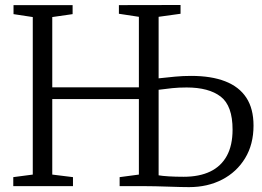

<svg xmlns="http://www.w3.org/2000/svg" viewBox="-20 -764 1074 788"><path d="M756 4Q743.5 4 720.5 3.5Q697.5 3 670.5 2Q643.5 1 618.5 0.5Q593.5 0 577.5 0H471V-37L550 -47.5V-357.5H194.5V-47.5L279.5 -37V0H34.5V-37L114.5 -47.5V-694L35.5 -706V-743H278V-706L194.5 -694V-405.5H550V-695L468 -707.5V-743L721 -743.5V-707.5L631 -695V-442.5Q666.5 -446.5 698.8 -449.5Q731 -452.5 764.5 -452.5Q847.5 -452.5 904.5 -430.2Q961.5 -408 991 -363Q1020.5 -318 1020.5 -248.5Q1020.5 -171.5 986 -114.8Q951.5 -58 891.8 -27Q832 4 756 4ZM733.5 -38.5Q798 -38.5 842.8 -60Q887.5 -81.5 911 -124.5Q934.5 -167.5 934.5 -232Q934.5 -330 885.8 -367.5Q837 -405 746 -405Q713.5 -405 686.5 -402.2Q659.5 -399.5 631 -395.5V-44.5Q644.5 -42 672.2 -40.2Q700 -38.5 733.5 -38.5Z"/></svg>

Font: Merriweather 48pt Light
Style: Regular
Weight: 300
Version: Version 2.100